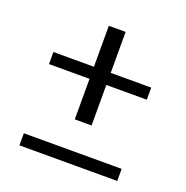

<svg xmlns="http://www.w3.org/2000/svg" viewBox="-111 -703 780 806"><g transform="rotate(20 278.5 -300.0)"><path d="M241 -363H60V-417H241V-600H316V-417H497V-363H316V-182H241ZM60 -54H497V0H60Z"/></g></svg>

Font: Maitree
Style: Regular
Weight: 400
Designer: CadsonDemak Team
Foundry: CadsonDemak
Version: Version 1.000